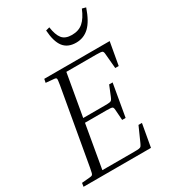

<svg xmlns="http://www.w3.org/2000/svg" viewBox="-222 -1044 1026 1154"><g transform="rotate(-30 291.5 -466.5)"><path d="M505 -157 477 0H9L13 -25L69 -30Q80 -31 85 -33.5Q90 -36 93 -46Q96 -56 100 -79L192 -601Q198 -636 196 -642.5Q194 -649 179 -650L124 -655L129 -680H583L555 -523H531L522 -624Q521 -641 514.5 -645.5Q508 -650 473 -650H265L214 -359H362Q386 -359 396.5 -360.5Q407 -362 411.5 -367.5Q416 -373 421 -385L450 -456H474L435 -232H411L406 -303Q405 -321 398.5 -325Q392 -329 357 -329H209L157 -30H377Q401 -30 411.5 -31.5Q422 -33 426.5 -39Q431 -45 436 -56L481 -157ZM406 -825Q453 -825 483 -851Q513 -877 536 -933L562 -926Q534 -844 496 -808Q458 -772 405 -772Q347 -772 318 -809.5Q289 -847 284 -926L310 -933Q318 -877 339 -851Q360 -825 406 -825Z"/></g></svg>

Font: Inria Serif Light
Style: Italic
Weight: 300
Italic angle: -10°
Designer: Black Foundry Team
Foundry: Black Foundry
Version: Version 1.000; ttfautohint (v1.8.3)